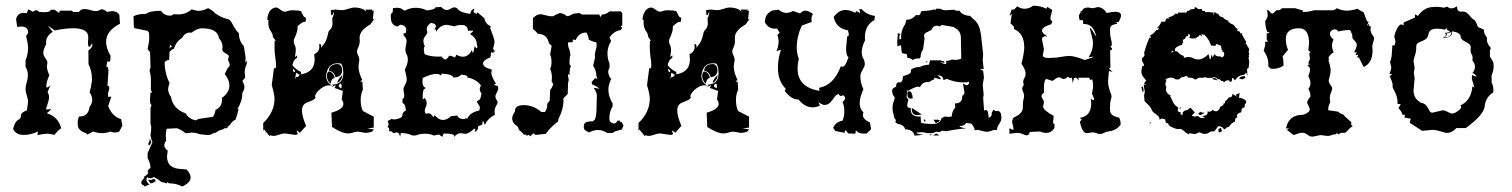

<svg xmlns="http://www.w3.org/2000/svg" viewBox="-20 -473 5372 682"><path d="M64 6.3Q36.6 6.3 26.4 -15.1Q33.7 -41.5 43.7 -46.6Q53.7 -51.8 54.2 -59.1L54.7 -64.9Q54.7 -73.2 75.7 -81.1L79.6 -110.8Q79.6 -117.7 78.1 -123.3Q76.7 -128.9 75.2 -134Q73.7 -139.2 72.3 -144.5Q70.8 -149.9 70.8 -156.7Q70.8 -167.5 75 -180.9Q79.1 -194.3 79.1 -205.6Q79.1 -221.7 70.8 -235.8V-258.8Q79.6 -279.8 79.6 -303.2Q79.6 -317.4 72.8 -344.7L80.1 -356.4Q80.1 -378.9 54.7 -378.9L41 -377.4L37.1 -405.3Q43 -427.2 63 -427.2L74.7 -425.8L81.1 -439.9L97.7 -430.7Q102.5 -436.5 108.4 -436.5Q113.8 -436.5 119.1 -430.7L136.2 -429.7Q159.2 -429.7 159.2 -438L173.8 -438.5L189.9 -427.2L192.9 -435.1H235.4L239.3 -430.7H260.7Q266.6 -440.9 280.3 -440.9Q289.1 -440.9 300.5 -437.3Q312 -433.6 320.3 -433.6Q328.6 -433.6 332.8 -436.8Q336.9 -439.9 341.8 -439.9Q350.6 -439.9 359.9 -430.7L377.9 -433.6Q394.5 -433.6 403.8 -421.4L406.2 -388.7Q356.9 -363.8 356.9 -324.2Q356.9 -302.2 372.6 -274.9V-269Q372.6 -253.4 367.2 -253.4L361.8 -256.3L357.4 -235.8L359.4 -236.3Q365.2 -236.3 365.2 -220.2L361.8 -168.5Q368.2 -168 368.2 -160.6Q368.2 -154.3 363.8 -142.6V-128.9L375.5 -129.9L364.3 -96.2Q378.4 -59.1 410.2 -49.8L414.6 -26.9L403.8 -5.9Q397.5 -2.4 388.2 -2.4Q378.9 -2.4 372.6 -5.9Q358.4 0 343.3 0Q327.6 0 311 -5.9L290 5.4Q290 2 284.7 0Q279.3 -2 272.9 -5.1Q266.6 -8.3 261.2 -14.9Q255.9 -21.5 255.9 -34.7Q255.9 -49.8 260.7 -59.1H261.7Q293.9 -59.1 297.9 -92.8Q307.6 -105.5 307.6 -118.7Q307.6 -131.3 298.3 -145Q306.6 -175.8 306.6 -192.9Q306.6 -221.2 294.4 -245.1L293.9 -293.5Q308.1 -303.7 308.1 -314L307.1 -319.3Q300.3 -306.6 296.9 -306.6Q292.5 -306.6 292.5 -322.3L293.5 -340.8Q293.5 -372.6 240.2 -372.6Q225.6 -372.6 209.2 -370.6Q192.9 -368.7 174.8 -364.7L149.4 -382.3L167.5 -359.9Q143.6 -345.2 143.6 -321.8L144 -315.9Q133.8 -297.4 133.8 -285.2Q133.8 -279.8 136 -275.1Q138.2 -270.5 141.1 -266.4Q144 -262.2 146.2 -258.3Q148.4 -254.4 148.4 -250L146.5 -237.8Q146.5 -225.1 155.3 -205.6Q144.5 -182.1 144.5 -167Q144.5 -162.1 147 -162.1Q150.4 -162.1 158.7 -170.4L148.9 -145Q154.3 -138.2 154.3 -127.4Q154.3 -117.2 143.1 -84.5L162.6 -85L146.5 -70.8Q187 -58.1 197.3 -17.6Q184.6 -8.8 173.8 5.9L151.4 2Q143.1 2 133.3 3.2Q123.5 4.4 112.8 6.8L114.7 -5.9Q90.3 6.3 64 6.3Z M627.4 189.5Q606 178.2 581.1 178.2L573.7 174.3L571.8 178.7Q567.4 175.8 552.7 173.3Q544.4 165 526.9 155.8Q520 160.2 513.7 160.2Q507.3 160.2 502.4 155.8L500 164.6Q500 173.8 511.2 182.6L492.2 189.5Q492.2 184.6 490.2 184.6L489.3 185.1Q487.3 185.1 486.3 183.6Q481.9 181.2 481.9 174.8Q481.9 170.4 487.3 165Q488.8 163.6 490.5 161.6Q492.2 159.7 492.2 154.3Q505.4 146.5 506.8 140.6L504.4 134.8Q505.9 128.4 514.6 124Q514.6 107.4 504.4 88.9V70.8L521.5 32.2Q516.1 19 514.6 7.3Q517.1 -10.3 517.1 -20Q517.1 -29.8 514.6 -31.7V-89.8L518.6 -100.6Q512.7 -100.6 512.7 -118.7L514.6 -144.5L520.5 -144Q515.6 -152.3 515.6 -158.7L516.1 -161.6V-185.1Q516.1 -206.1 511.2 -222.2L514.6 -232.9L513.2 -286.1Q511.2 -291.5 504.4 -298.3L509.8 -328.6V-349.6Q509.8 -361.3 502.4 -363.8L459 -372.6L455.6 -376L454.1 -415Q468.8 -423.8 499 -423.8Q511.2 -434.6 551.3 -434.6Q564.5 -417.5 582.5 -417.5Q593.8 -417.5 594.7 -422.4L613.8 -421.9Q641.1 -421.9 660.6 -439.9Q676.8 -434.6 685.5 -434.6Q700.7 -434.6 717.8 -443.4H721.2L734.9 -434.6Q757.3 -412.1 792.5 -404.3Q798.3 -402.3 807.6 -384.3Q817.9 -364.3 828.6 -355Q828.6 -327.1 846.2 -309.1L852.5 -269L851.1 -251L856.4 -257.8V-245.6Q849.1 -231.4 849.1 -215.3L851.1 -197.8L840.8 -185.1Q848.1 -173.8 848.1 -164.1Q848.1 -153.3 840.8 -143.1Q840.8 -113.8 823.7 -86.4L827.1 -84.5Q823.7 -66.9 816.4 -47.4Q812 -47.4 803.2 -38.1Q794.4 -25.9 790.5 -24.2Q786.6 -22.5 786.6 -22L790 -20Q786.6 -17.1 781.2 -17.1L776.9 -17.6L772.9 -13.7Q760.3 -11.7 745.6 -1.5Q738.8 -1 732.9 2.9Q727.1 6.8 718.8 6.8L689.9 3.9Q675.8 -2 660.6 -2L639.6 0.5Q625.5 -11.7 608.4 -17.6L571.8 -15.6Q568.8 -4.4 568.8 7.3L570.3 26.9Q563.5 35.2 563.5 43Q563.5 53.2 575.7 62L573.2 82.5Q573.2 127.4 627.4 127.4L643.1 129.4Q657.2 145 657.2 157.2Q657.2 175.8 627.4 189.5ZM674.3 -45.4 686.5 -50.8 736.8 -58.1Q743.7 -69.3 745.6 -82.5Q768.6 -93.8 768.6 -118.2L768.1 -125Q794.9 -144.5 794.9 -168.9Q794.9 -189 778.3 -210L789.1 -231.9Q795.9 -235.8 795.9 -242.7Q795.9 -247.6 793 -252.9Q790 -258.3 790 -262.2L793 -272.9Q793 -277.3 781.2 -283.7Q769.5 -290 769.5 -296.9L770.5 -306.2Q770.5 -323.2 757.8 -337.4Q753.9 -372.6 695.3 -372.6Q677.2 -370.6 660.6 -356.9L654.8 -357.4Q637.2 -357.4 626 -337.4Q606 -326.2 598.1 -300.3Q589.8 -296.9 582.5 -289.6L580.6 -259.8Q571.3 -259.8 564.9 -252.4Q564.9 -211.9 582.5 -178.2Q577.1 -163.6 577.1 -157.2Q577.1 -142.6 587.4 -128.9Q593.8 -86.4 639.6 -70.3Q649.4 -51.8 674.3 -45.4ZM582 -299.8Q585.4 -306.2 589.4 -306.2Q590.8 -306.2 592.3 -305.2L584 -314.5ZM508.8 44.4 506.3 37.6Q510.3 32.2 512.7 19.5L517.6 32.7Q514.2 41 508.8 44.4ZM514.6 178.7 505.9 165.5Q513.2 165.5 516.6 166.5Q519.5 166.5 524.4 162.1Q532.7 164.6 532.7 168.9Q532.7 174.3 514.6 178.7Z M1239.7 -446.3Q1257.8 -446.3 1272.9 -438.5L1281.7 -430.7L1277.8 -439H1303.7L1300.8 -435.1H1307.6L1304.2 -403.8L1310.1 -406.7L1295.4 -386.2Q1257.3 -364.7 1257.3 -339.4L1257.8 -329.1Q1257.8 -320.8 1256.3 -315.2Q1254.9 -309.6 1252.9 -305.2Q1251 -300.8 1249.5 -297.4Q1248 -293.9 1248 -290Q1248 -283.2 1252.2 -275.9Q1256.3 -268.6 1256.3 -259.3L1253.4 -237.3Q1253.4 -215.3 1267.1 -188.5L1259.8 -185.1Q1259.8 -183.1 1267.1 -182.6L1269 -154.3Q1261.2 -139.2 1261.2 -117.7Q1261.2 -93.8 1269 -78.6L1307.6 -58.6V-20L1284.7 -16.1L1307.6 -13.7L1301.8 -5.4Q1288.6 -1 1278.3 -1L1252 -5.4Q1243.7 -5.4 1234.6 -2.2Q1225.6 1 1216.3 1Q1195.3 1 1159.2 -22L1157.2 -72.8Q1199.7 -84.5 1199.7 -104Q1199.7 -111.3 1193.8 -119.6L1197.8 -149.9L1168.5 -160.6L1173.3 -170.9L1157.2 -163.1L1164.1 -169.9L1159.2 -172.4Q1199.2 -172.4 1199.2 -212.4V-217.3Q1197.8 -247.6 1187 -248H1176.3Q1143.6 -247.1 1138.2 -203.6Q1139.6 -178.7 1159.7 -168.9L1149.4 -169.9Q1139.6 -169.9 1130.6 -165.3Q1121.6 -160.6 1114.5 -154.3Q1107.4 -147.9 1103.3 -141.4Q1099.1 -134.8 1099.1 -131.3L1100.6 -126.5Q1100.6 -119.6 1070.8 -108.9Q1052.7 -102.5 1052.7 -80.1Q1052.7 -59.6 1067.4 -25.9L1045.4 -1.5Q1036.1 -9.3 1033.2 -9.3L1037.6 1.5Q1037.6 5.4 1029.3 6.3L992.2 1Q982.9 1 970.9 5.4Q959 9.8 951.2 9.8Q944.3 9.8 940.9 6.8L937.5 10.7L917.5 -13.7L915 -6.8V-36.1Q955.1 -74.7 955.1 -122.1Q955.1 -138.2 945.3 -170.4L953.1 -231L956.1 -230Q960.4 -230 960.4 -240.2Q960.4 -252.9 957.8 -269.3Q955.1 -285.6 955.1 -306.6L955.6 -329.1L960.4 -327.1L949.7 -341.3Q948.7 -350.6 946 -355.5Q943.4 -360.4 940.4 -364.7Q937.5 -369.1 935.3 -375.5Q933.1 -381.8 933.1 -394V-402.8L929.2 -402.3Q929.7 -414.1 932.9 -422.4Q936 -430.7 940.4 -436Q944.8 -441.4 950.2 -443.8Q955.6 -446.3 960 -446.3Q963.9 -446.3 967.8 -444.1Q971.7 -441.9 975.3 -439Q979 -436 982.9 -433.8Q986.8 -431.6 991.2 -431.6Q996.6 -431.6 1002.7 -434.1Q1008.8 -436.5 1018.6 -436.5Q1040.5 -436.5 1049.3 -433.1Q1059.1 -411.6 1062.5 -411.6L1063.5 -412.6Q1066.9 -409.2 1066.9 -404.8Q1066.9 -398.9 1063.5 -394L1060.5 -395.5Q1054.2 -395.5 1037.1 -379.9V-377.4Q1037.1 -367.7 1034.9 -360.1Q1032.7 -352.5 1030.3 -346.7Q1027.8 -340.8 1025.6 -336.2Q1023.4 -331.5 1023.4 -326.7Q1023.4 -319.8 1027.1 -312.7Q1030.8 -305.7 1030.8 -294.4L1027.8 -270L1035.2 -276.4V-268.1Q1022 -259.8 1018.6 -241.7Q1028.8 -227.1 1049.3 -217.3V-209Q1097.7 -216.8 1097.7 -262.2L1096.2 -280.3Q1114.3 -289.1 1114.3 -305.7L1113.8 -316.9Q1121.1 -316.9 1121.1 -309.1L1120.1 -302.7Q1132.3 -316.9 1137 -327.1Q1141.6 -337.4 1143.3 -345.2Q1145 -353 1146.5 -358.6Q1147.9 -364.3 1154.3 -369.6Q1161.1 -376.5 1161.1 -391.1L1160.2 -410.2Q1163.6 -410.2 1167.5 -433.1Q1160.6 -418.5 1158.2 -418.5Q1155.3 -418.5 1155.3 -432.6V-437L1171.4 -439L1192.9 -437Q1200.2 -437 1206.1 -438.5Q1211.9 -439.9 1217.3 -441.7Q1222.7 -443.4 1228 -444.8Q1233.4 -446.3 1239.7 -446.3ZM1024.9 -216.3Q1027.8 -216.3 1027.8 -220.7Q1027.8 -224.1 1019.5 -229.5Q1021.5 -216.3 1024.9 -216.3ZM1031.7 -214.8 1028.3 -191.9 1033.2 -200.7 1035.2 -199.2Q1038.6 -199.2 1044.4 -207ZM1183.1 -168Q1183.1 -163.1 1192.4 -159.7L1193.8 -166.5Q1193.8 -171.9 1190.4 -176.8Q1183.1 -172.4 1183.1 -168ZM1171.4 -198.7Q1167 -218.3 1147.9 -222.2Q1151.4 -244.6 1177.2 -245.6Q1194.8 -245.6 1195.3 -222.2Q1194.3 -201.2 1171.4 -198.7ZM1154.8 -175.8Q1150.9 -177.2 1146.2 -185.1Q1141.6 -192.9 1141.1 -204.1Q1141.6 -211.9 1144 -215.8Q1146 -219.2 1149.4 -219.2Q1156.7 -217.8 1162.1 -211.2Q1167.5 -204.6 1168.5 -196.3Q1155.3 -192.4 1154.8 -175.8ZM1178.2 -178.2Q1178.7 -189.9 1196.3 -207Q1194.8 -187.5 1178.2 -178.2Z M1378.9 0Q1374 -1.5 1373 -4.4Q1372.6 -6.3 1371.1 -6.3Q1369.6 -6.3 1368.2 -5.4Q1366.7 -7.3 1365.7 -7.3H1365.2Q1363.8 -6.8 1361.3 -6.3L1362.8 -12.7Q1362.8 -19 1356.4 -22Q1360.4 -27.3 1360.4 -32.2L1357.4 -43.5L1370.6 -50.3L1379.4 -48.8Q1391.1 -48.8 1404.8 -55.7Q1409.2 -59.1 1409.2 -63.5Q1409.2 -75.2 1421.9 -80.6Q1419.9 -104.5 1409.7 -106.9V-121.1Q1416 -124.5 1416 -134.3L1413.1 -154.8Q1413.1 -159.7 1414.8 -163.6Q1416.5 -167.5 1418.7 -171.6Q1420.9 -175.8 1422.9 -180.4Q1424.8 -185.1 1424.8 -191.4Q1424.8 -199.7 1418 -226.1Q1428.7 -245.6 1428.7 -261.7Q1428.7 -271.5 1424.3 -280Q1419.9 -288.6 1419.9 -298.3L1424.3 -325.7Q1424.3 -338.9 1413.6 -346.7V-354.5L1421.4 -356L1422.9 -366.2Q1422.9 -383.3 1401.4 -385.3L1392.6 -378.9Q1368.2 -382.3 1368.2 -412.1V-421.4L1370.6 -425.8Q1375.5 -425.8 1375.5 -439V-443.4Q1378.9 -445.3 1390.6 -445.3Q1406.2 -445.3 1414.1 -436H1419.9Q1436.5 -445.3 1456.5 -445.3Q1478 -445.3 1496.1 -436Q1526.9 -439 1526.9 -447.3L1547.4 -448.2Q1556.6 -437.5 1566.9 -437.5Q1573.2 -437.5 1580.8 -442.1Q1588.4 -446.8 1594.2 -446.8Q1601.6 -446.8 1606.4 -440.4Q1616.2 -428.2 1649.4 -423.8L1651.9 -427.7Q1651.9 -438.5 1666 -442.4Q1662.1 -436.5 1662.1 -431.2V-429.7L1672.4 -423.3L1676.3 -429.2L1700.7 -407.7Q1703.6 -388.2 1723.6 -379.4L1721.2 -373L1731.9 -344.2Q1736.8 -329.6 1736.8 -322.8L1731.4 -298.8L1739.7 -289.6L1733.4 -290.5L1732.4 -283.2L1727.1 -288.6Q1723.1 -284.7 1723.1 -279.8Q1723.1 -277.3 1723.6 -274.9L1720.7 -268.6Q1695.8 -259.3 1695.8 -247.1Q1695.8 -233.9 1727.1 -225.6L1725.1 -214.8Q1725.1 -202.6 1741.7 -175.8L1733.9 -171.4L1748 -167.5L1750 -160.2Q1750 -153.3 1744.9 -144.8Q1739.7 -136.2 1739.7 -129.4Q1739.7 -123.5 1743.7 -118.4Q1747.6 -113.3 1747.6 -107.9Q1740.2 -93.3 1738.5 -88.6Q1736.8 -84 1736.8 -76.7L1737.8 -64.5Q1714.8 -54.7 1701.7 -29.3L1696.3 -43.5Q1694.3 -43.5 1692.9 -30.3L1678.2 -24.4V-21Q1678.2 -9.8 1666 -3.9L1668.9 -16.1L1662.1 -14.6Q1659.2 -9.8 1648.9 -3.7Q1638.7 2.4 1633.8 2.4L1616.7 0Q1603.5 0 1592.3 14.2L1593.3 10.7Q1593.3 1.5 1562.5 1.5Q1561 1 1559.6 1Q1556.6 1 1555.2 2.9Q1552.7 5.4 1552.2 12.2Q1547.4 12.2 1540 4.9L1520.5 8.3Q1508.3 2 1490.2 2Q1469.7 2 1457 8.3H1444.8Q1427.7 -0.5 1403.8 -0.5L1401.4 12.7Q1397.5 -2.9 1388.7 -2.9ZM1540 -272 1547.4 -272.5Q1556.6 -261.7 1563 -261.7Q1569.8 -266.1 1571.8 -268.6Q1573.7 -271 1574.2 -274.9H1575.7Q1585 -274.9 1594.2 -269Q1598.1 -269 1600.6 -278.8Q1613.8 -271.5 1624.5 -271.5Q1643.6 -271.5 1656.2 -294.9L1659.2 -284.7Q1662.1 -284.7 1666 -309.1L1671.9 -301.3Q1675.8 -301.8 1675.8 -306.6Q1675.8 -309.6 1673.8 -314.9Q1673.8 -337.9 1649.4 -352.1Q1661.1 -360.8 1661.1 -364.3L1642.1 -363.8Q1641.1 -384.3 1620.6 -384.3Q1604.5 -384.3 1594.2 -379.4L1568.4 -384.8Q1543 -384.8 1529.3 -359.9L1528.8 -368.7L1522.5 -367.7Q1528.3 -375 1528.3 -379.9Q1528.3 -389.6 1510.3 -391.6Q1495.6 -380.4 1495.6 -370.6L1498 -357.9L1493.7 -348.1Q1484.9 -340.3 1483.9 -329.1Q1483.9 -318.8 1488.8 -309.1Q1485.4 -304.2 1485.4 -297.9L1487.8 -280.8Q1507.3 -272 1533.2 -272ZM1501 -70.8Q1511.2 -70.8 1518.6 -57.1L1524.4 -63.5Q1538.1 -46.9 1553.2 -46.9Q1568.4 -46.9 1582 -60.5L1604.5 -62.5Q1608.9 -49.8 1630.9 -49.8L1634.8 -54.2L1639.2 -50.3Q1648.9 -73.7 1682.6 -80.6L1684.6 -89.4Q1684.6 -96.7 1678.2 -103L1673.8 -112.8L1681.2 -117.7Q1686.5 -117.7 1690.4 -141.1Q1684.1 -148.9 1684.1 -156.7Q1684.1 -162.6 1688.5 -169.4Q1670.4 -192.9 1639.2 -197.8L1640.6 -200.7Q1640.6 -205.6 1618.7 -208Q1608.9 -197.8 1594.2 -197.8H1590.3Q1586.9 -210 1547.9 -211.4L1547.4 -204.1Q1541 -210.4 1529.8 -210.4Q1511.2 -210.4 1481.4 -195.8L1480.5 -184.1Q1480.5 -164.6 1491.7 -161.6L1489.7 -157.7Q1481.4 -157.7 1481.4 -127.9V-119.1L1487.8 -125Q1495.6 -117.2 1495.6 -106.4Q1495.6 -100.1 1492.2 -92.5Q1488.8 -85 1488.8 -79.1Q1488.8 -72.3 1493.7 -68.8Z M2185.1 -432.6 2190.4 -426.8V-382.8L2184.1 -378.9L2190.4 -374.5L2185.1 -366.2Q2158.7 -362.3 2145 -338.9L2150.9 -327.6Q2137.7 -306.2 2137.7 -283.2Q2137.7 -265.1 2145 -247.1V-232.9Q2140.6 -225.6 2140.6 -217.8Q2140.6 -205.6 2150.9 -191.9Q2141.1 -173.3 2141.1 -153.8Q2141.1 -129.9 2156.7 -104L2155.3 -93.8Q2144.5 -77.1 2144.5 -52.2Q2144.5 -41.5 2150.9 -37.8Q2157.2 -34.2 2161.1 -34.2Q2168 -34.2 2173.3 -44.4H2183.1L2182.6 -41Q2182.6 -38.6 2184.6 -38.6L2189 -40Q2189.5 -34.2 2194.8 -27.3L2189 -13.2L2163.6 -5.9L2155.3 -0.5H2136.7Q2121.6 -11.2 2103.5 -11.2Q2087.9 -11.2 2072.8 -2.4Q2063.5 -6.8 2058.6 -10.3Q2053.7 -13.7 2053.7 -23.4Q2053.7 -35.6 2062 -38.8Q2070.3 -42 2079.6 -42L2085.4 -41.5L2092.8 -48.3Q2099.1 -60.5 2099.1 -94.2L2100.1 -135.3Q2100.1 -144 2088.9 -161.1L2109.9 -157.7Q2099.6 -166.5 2083 -173.3L2081.5 -181.6L2094.2 -195.8L2102.1 -191.9L2098.6 -203.1Q2098.6 -221.2 2086.9 -239.7L2093.8 -269L2092.8 -280.8L2099.6 -309.6L2098.6 -322.3Q2092.8 -323.2 2085.9 -325.7Q2079.1 -328.1 2071.3 -332Q2070.8 -343.8 2063 -357.4Q2035.6 -357.4 2024.9 -330.6L2018.1 -332.5Q2014.2 -332.5 2014.2 -327.6L2014.6 -323.2L1997.6 -322.3V-317.9Q1997.6 -306.6 2003.4 -294.9L2006.3 -276.9Q2002.9 -270.5 2002.9 -253.4L2003.4 -244.1L2007.8 -238.3Q2002.9 -229 2002.9 -204.6L1997.6 -211.4V-208.5Q1997.6 -198.2 2000.5 -189Q1997.6 -182.1 1997.6 -173.3L1996.6 -139.2L1981 -123.5L1981.4 -115.7Q1981.4 -84 1963.9 -51.3L1962.4 -41.5Q1954.1 -36.1 1941.4 -23.9Q1928.7 -11.7 1918.5 2.4L1881.8 6.3L1874.5 0.5L1863.3 11.2L1857.4 5.4L1851.6 9.3L1847.7 5.4H1840.3Q1835 -3.4 1824.7 -10.3L1819.3 -22.9Q1799.3 -36.1 1799.3 -52.2Q1799.3 -62.5 1809.1 -76.7V-77.6Q1809.1 -85 1812 -89.4Q1814.9 -93.8 1819.6 -95.9Q1824.2 -98.1 1829.8 -98.9Q1835.4 -99.6 1841.3 -99.6Q1874 -99.6 1902.8 -75.2H1915.5Q1923.8 -86.4 1923.8 -100.6V-104L1932.6 -115.2L1934.1 -153.3Q1941.4 -161.1 1945.3 -174.8L1939.5 -183.1L1940.4 -196.3Q1940.4 -216.3 1934.1 -228.5Q1939 -237.8 1939 -252.9Q1939 -270 1934.1 -279.3L1939.5 -310.5L1929.7 -319.3Q1924.3 -352.1 1890.1 -353Q1884.3 -361.8 1873 -370.1V-408.7Q1878.4 -414.1 1885 -418.2Q1891.6 -422.4 1902.3 -422.4L1932.6 -415.5H1945.3Q1955.1 -422.4 1969.2 -426.8Q1982.4 -425.3 1993.7 -415.5Q2003.4 -416 2016.1 -424.3L2037.6 -426.8L2047.4 -421.4H2108.4L2113.3 -412.1L2117.7 -421.4Q2132.3 -421.4 2145 -432.6Z M2572.8 -446.3Q2590.8 -446.3 2606 -438.5L2614.7 -430.7L2610.8 -439H2636.7L2633.8 -435.1H2640.6L2637.2 -403.8L2643.1 -406.7L2628.4 -386.2Q2590.3 -364.7 2590.3 -339.4L2590.8 -329.1Q2590.8 -320.8 2589.4 -315.2Q2587.9 -309.6 2585.9 -305.2Q2584 -300.8 2582.5 -297.4Q2581.1 -293.9 2581.1 -290Q2581.1 -283.2 2585.2 -275.9Q2589.4 -268.6 2589.4 -259.3L2586.4 -237.3Q2586.4 -215.3 2600.1 -188.5L2592.8 -185.1Q2592.8 -183.1 2600.1 -182.6L2602.1 -154.3Q2594.2 -139.2 2594.2 -117.7Q2594.2 -93.8 2602.1 -78.6L2640.6 -58.6V-20L2617.7 -16.1L2640.6 -13.7L2634.8 -5.4Q2621.6 -1 2611.3 -1L2585 -5.4Q2576.7 -5.4 2567.6 -2.2Q2558.6 1 2549.3 1Q2528.3 1 2492.2 -22L2490.2 -72.8Q2532.7 -84.5 2532.7 -104Q2532.7 -111.3 2526.9 -119.6L2530.8 -149.9L2501.5 -160.6L2506.3 -170.9L2490.2 -163.1L2497.1 -169.9L2492.2 -172.4Q2532.2 -172.4 2532.2 -212.4V-217.3Q2530.8 -247.6 2520 -248H2509.3Q2476.6 -247.1 2471.2 -203.6Q2472.7 -178.7 2492.7 -168.9L2482.4 -169.9Q2472.7 -169.9 2463.6 -165.3Q2454.6 -160.6 2447.5 -154.3Q2440.4 -147.9 2436.3 -141.4Q2432.1 -134.8 2432.1 -131.3L2433.6 -126.5Q2433.6 -119.6 2403.8 -108.9Q2385.7 -102.5 2385.7 -80.1Q2385.7 -59.6 2400.4 -25.9L2378.4 -1.5Q2369.1 -9.3 2366.2 -9.3L2370.6 1.5Q2370.6 5.4 2362.3 6.3L2325.2 1Q2315.9 1 2304 5.4Q2292 9.8 2284.2 9.8Q2277.3 9.8 2273.9 6.8L2270.5 10.7L2250.5 -13.7L2248 -6.8V-36.1Q2288.1 -74.7 2288.1 -122.1Q2288.1 -138.2 2278.3 -170.4L2286.1 -231L2289.1 -230Q2293.5 -230 2293.5 -240.2Q2293.5 -252.9 2290.8 -269.3Q2288.1 -285.6 2288.1 -306.6L2288.6 -329.1L2293.5 -327.1L2282.7 -341.3Q2281.7 -350.6 2279.1 -355.5Q2276.4 -360.4 2273.4 -364.7Q2270.5 -369.1 2268.3 -375.5Q2266.1 -381.8 2266.1 -394V-402.8L2262.2 -402.3Q2262.7 -414.1 2265.9 -422.4Q2269 -430.7 2273.4 -436Q2277.8 -441.4 2283.2 -443.8Q2288.6 -446.3 2293 -446.3Q2296.9 -446.3 2300.8 -444.1Q2304.7 -441.9 2308.3 -439Q2312 -436 2315.9 -433.8Q2319.8 -431.6 2324.2 -431.6Q2329.6 -431.6 2335.7 -434.1Q2341.8 -436.5 2351.6 -436.5Q2373.5 -436.5 2382.3 -433.1Q2392.1 -411.6 2395.5 -411.6L2396.5 -412.6Q2399.9 -409.2 2399.9 -404.8Q2399.9 -398.9 2396.5 -394L2393.6 -395.5Q2387.2 -395.5 2370.1 -379.9V-377.4Q2370.1 -367.7 2367.9 -360.1Q2365.7 -352.5 2363.3 -346.7Q2360.8 -340.8 2358.6 -336.2Q2356.4 -331.5 2356.4 -326.7Q2356.4 -319.8 2360.1 -312.7Q2363.8 -305.7 2363.8 -294.4L2360.8 -270L2368.2 -276.4V-268.1Q2355 -259.8 2351.6 -241.7Q2361.8 -227.1 2382.3 -217.3V-209Q2430.7 -216.8 2430.7 -262.2L2429.2 -280.3Q2447.3 -289.1 2447.3 -305.7L2446.8 -316.9Q2454.1 -316.9 2454.1 -309.1L2453.1 -302.7Q2465.3 -316.9 2470 -327.1Q2474.6 -337.4 2476.3 -345.2Q2478 -353 2479.5 -358.6Q2481 -364.3 2487.3 -369.6Q2494.1 -376.5 2494.1 -391.1L2493.2 -410.2Q2496.6 -410.2 2500.5 -433.1Q2493.7 -418.5 2491.2 -418.5Q2488.3 -418.5 2488.3 -432.6V-437L2504.4 -439L2525.9 -437Q2533.2 -437 2539.1 -438.5Q2544.9 -439.9 2550.3 -441.7Q2555.7 -443.4 2561 -444.8Q2566.4 -446.3 2572.8 -446.3ZM2357.9 -216.3Q2360.8 -216.3 2360.8 -220.7Q2360.8 -224.1 2352.5 -229.5Q2354.5 -216.3 2357.9 -216.3ZM2364.7 -214.8 2361.3 -191.9 2366.2 -200.7 2368.2 -199.2Q2371.6 -199.2 2377.4 -207ZM2516.1 -168Q2516.1 -163.1 2525.4 -159.7L2526.9 -166.5Q2526.9 -171.9 2523.4 -176.8Q2516.1 -172.4 2516.1 -168ZM2504.4 -198.7Q2500 -218.3 2481 -222.2Q2484.4 -244.6 2510.3 -245.6Q2527.8 -245.6 2528.3 -222.2Q2527.3 -201.2 2504.4 -198.7ZM2487.8 -175.8Q2483.9 -177.2 2479.2 -185.1Q2474.6 -192.9 2474.1 -204.1Q2474.6 -211.9 2477.1 -215.8Q2479 -219.2 2482.4 -219.2Q2489.7 -217.8 2495.1 -211.2Q2500.5 -204.6 2501.5 -196.3Q2488.3 -192.4 2487.8 -175.8ZM2511.2 -178.2Q2511.7 -189.9 2529.3 -207Q2527.8 -187.5 2511.2 -178.2Z M3036.1 -426.3 3031.7 -440.4H3041Q3057.6 -420.9 3087.9 -416.5L3085.9 -401.9Q3052.2 -382.8 3052.2 -340.8L3052.7 -329.6Q3041 -306.2 3041 -287.6Q3041 -275.4 3046.4 -265.4Q3051.8 -255.4 3051.8 -246.1Q3051.8 -239.7 3049.3 -234.9Q3046.9 -230 3043.9 -225.1Q3041 -220.2 3038.6 -214.4Q3036.1 -208.5 3036.1 -200.7Q3036.1 -179.2 3046.9 -156.2Q3033.7 -127 3033.7 -106.4Q3033.7 -85.9 3046.9 -74.2L3044.9 -64.9Q3044.9 -49.3 3070.3 -37.6L3074.2 -14.2L3058.6 1L3047.4 1.5Q3028.3 1.5 3020.5 -10.3L3018.1 2L2992.7 1Q2985.8 -10.3 2982.4 -10.3Q2980.5 -10.3 2980.5 -3.4V-1L2947.3 -7.8L2939.5 -18.6Q2947.3 -39.6 2972.7 -44.4Q2979 -57.6 2979 -78.1Q2979 -98.1 2972.7 -110.8Q2981.9 -118.2 2981.9 -124.5Q2981.9 -130.4 2974.6 -134.8L2967.8 -131.8Q2962.4 -131.8 2959 -139.2Q2950.7 -136.7 2945.8 -130.4Q2940.9 -124 2936 -117.2Q2931.2 -110.4 2924.6 -105.2Q2918 -100.1 2905.8 -100.1L2886.7 -109.4L2892.6 -98.1Q2880.4 -91.8 2866.2 -91.8Q2838.9 -91.8 2816.4 -119.6H2814.5Q2790.5 -119.6 2767.6 -149.9L2771 -157.7Q2743.2 -185.5 2743.2 -231.9Q2743.2 -264.2 2753.9 -296.4L2737.8 -291.5Q2745.6 -306.6 2745.6 -325.7Q2745.6 -337.4 2741.2 -348.6L2749.5 -356.4L2740.2 -371.6L2732.9 -371.1Q2709.5 -371.1 2697.3 -393.1V-396Q2697.3 -424.8 2724.6 -436L2746.1 -438.5Q2758.8 -427.2 2773.4 -427.2Q2784.2 -427.2 2796.9 -434.1L2822.3 -425.3Q2830.6 -435.1 2840.8 -435.1Q2852.1 -435.1 2867.7 -423.3Q2862.3 -415 2862.3 -404.3L2863.3 -395L2828.1 -382.3Q2810.1 -342.8 2810.1 -304.7Q2810.1 -282.2 2817.4 -264.2Q2813 -245.6 2813 -230Q2813 -162.6 2891.1 -150.4L2889.2 -161.1Q2941.4 -169.9 2966.8 -237.8L2972.2 -235.8Q2982.9 -235.8 2994.1 -270.5Q2985.4 -273.4 2985.4 -302.2L2989.3 -343.8Q2995.1 -343.8 2995.1 -351.1L2992.2 -365.2Q2949.2 -372.6 2941.4 -412.6Q2959 -437.5 2983.9 -437.5Q2999 -437.5 3017.6 -427.7L3022 -433.6Z M3228.5 8.8Q3224.1 -12.7 3195.3 -13.7Q3190.9 -30.3 3168.9 -32.7L3160.2 -39.1L3162.6 -46.9Q3154.8 -53.2 3154.8 -64Q3150.4 -76.7 3150.4 -89.4Q3150.4 -103 3156.2 -117.2L3158.2 -127.4Q3148.9 -136.7 3148.9 -151.4Q3148.9 -160.2 3163.6 -165L3163.1 -168.9Q3163.1 -180.7 3174.8 -180.7L3179.2 -180.2Q3187 -186.5 3187 -196.8L3186.5 -200.7Q3190.4 -203.6 3195.8 -205.1Q3209 -209 3212.6 -212.6Q3216.3 -216.3 3216.3 -226.1Q3228.5 -234.9 3246.6 -234.9Q3260.3 -242.2 3279.8 -243.2L3283.7 -258.8H3324.2L3323.7 -256.8Q3323.7 -255.9 3325.2 -255.9L3331.1 -256.8L3336.4 -250.5L3318.4 -251L3338.4 -245.1Q3341.8 -247.1 3341.8 -251L3339.8 -256.8Q3353 -256.8 3360.8 -261.7L3372.6 -260.3Q3385.3 -260.3 3394.5 -265.1L3393.1 -338.9Q3393.1 -360.4 3377 -370.6L3366.2 -377.4L3325.7 -384.3L3316.9 -378.9Q3312.5 -381.8 3307.6 -381.8Q3294.9 -381.8 3288.1 -366.2L3268.1 -356.4Q3262.2 -352.5 3262.2 -345.7L3264.2 -336.4L3258.8 -297.9Q3250 -285.2 3250 -270L3246.6 -265.1L3242.2 -265.6Q3231.9 -265.6 3221.7 -259.8Q3214.8 -267.1 3203.6 -267.1L3200.7 -280.8L3184.6 -284.2Q3181.2 -290.5 3181.2 -306.6L3179.2 -312.5Q3172.4 -311 3168.9 -307.6Q3167 -311 3167 -323.2L3169.4 -356L3178.7 -351.1Q3174.3 -347.2 3174.3 -340.8L3175.8 -331.5L3181.2 -336.4L3180.7 -342.8Q3180.7 -365.2 3195.3 -387.2L3199.7 -402.8Q3219.7 -402.8 3233.9 -419.9L3240.7 -418.9Q3250 -418.9 3250 -428.2L3253.4 -433.6L3279.8 -435.5L3301.3 -439.9L3303.7 -436L3304.7 -441.9H3320.3Q3328.1 -437 3338.4 -436.5L3368.2 -438.5Q3375 -434.6 3380.9 -434.6L3387.7 -435.5Q3397.9 -418 3426.3 -416.5Q3433.6 -408.2 3439.5 -403.6Q3445.3 -398.9 3449.7 -393.1Q3454.1 -387.2 3457.8 -377.9Q3461.4 -368.7 3464.4 -351.1L3472.2 -280.8L3470.7 -259.8L3474.1 -227.5L3460.4 -228.5L3472.2 -221.2L3475.1 -197.8L3470.7 -172.4L3474.1 -135.7L3472.2 -126L3475.6 -80.1L3481.9 -82.5Q3490.7 -82.5 3491.7 -54.7Q3502.9 -58.6 3502.9 -68.8L3502.4 -72.8L3509.3 -83.5L3516.1 -78.1L3522.9 -79.1Q3537.1 -79.1 3537.1 -54.7Q3537.1 -43.9 3529.3 -33Q3521.5 -22 3521.5 -11.2L3509.3 -11.7Q3496.6 -4.9 3482.4 -4.9L3452.6 -11.7L3442.4 -10.3Q3439.9 -24.4 3429.7 -34.2L3411.1 -36.1Q3407.7 -25.4 3387.7 -25.4Q3389.2 -20.5 3411.6 -17.1Q3368.7 -13.2 3341.8 -6.8L3327.6 -8.8L3315.4 -3.4L3306.2 -5.4L3292.5 0H3271Q3264.6 -3.4 3253.4 -3.4L3234.9 -2Q3234.9 2.9 3260.7 5.9ZM3293.9 -32.7Q3319.3 -32.7 3324.2 -52.7Q3333.5 -59.1 3339.4 -59.1L3348.1 -57.6L3360.8 -59.6Q3361.3 -78.1 3373.5 -91.8L3371.6 -105.5Q3397.9 -105.5 3397.9 -129.9V-132.8Q3405.8 -136.2 3405.8 -144.5L3400.4 -176.3Q3409.7 -170.4 3415 -170.4Q3421.4 -170.4 3422.9 -183.6Q3418 -180.2 3406.7 -180.2Q3384.8 -180.2 3367.7 -184.6Q3350.6 -189 3344.2 -192.9L3331.1 -188.5Q3330.6 -205.1 3310.1 -205.6Q3321.8 -195.8 3321.8 -192.9L3319.3 -191.4L3299.3 -197.3L3297.4 -190.4Q3289.1 -188.5 3281.7 -182.1H3277.3Q3255.4 -182.1 3248 -163.1L3242.2 -165.5Q3231.9 -165.5 3207.5 -151.4L3203.1 -152.8L3200.2 -130.4Q3200.2 -125.5 3207 -118.7Q3202.6 -106 3202.6 -99.1Q3202.6 -89.8 3210.4 -89.8L3214.8 -90.3V-86.4Q3214.8 -59.1 3242.2 -59.1L3250 -59.6L3251.5 -37.6Q3260.7 -32.7 3293.9 -32.7ZM3214.8 -122.6Q3203.1 -122.6 3203.1 -138.7Q3203.1 -142.6 3203.9 -145.8Q3204.6 -148.9 3210 -148.9Q3219.7 -148.9 3222.2 -124ZM3238.8 -64Q3218.8 -64 3218.8 -85.9V-89.8L3254.4 -66.4ZM3304.2 -35.6 3295.9 -47.4 3304.7 -47.9Q3317.9 -47.9 3317.9 -44.4Q3317.9 -41.5 3304.2 -35.6ZM3315.4 8.3H3293.9L3305.7 1Q3315.4 6.3 3315.4 8.3ZM3286.6 7.8Q3284.2 7.8 3282.2 4.4H3290ZM3272 -251Q3269.5 -251 3267.6 -254.4H3275.4ZM3262.2 -42 3261.7 -48.8 3266.1 -47.9 3267.6 -41.5Z M3653.3 -452.6Q3675.3 -452.6 3697.3 -441.9L3699.7 -448.7L3717.8 -437.5L3710.9 -409.7Q3710.9 -399.9 3717.8 -398.4L3714.4 -387.2Q3681.2 -377 3681.2 -364.3Q3681.2 -355 3700.2 -344.2H3695.8Q3681.2 -344.2 3681.2 -333.5L3688 -298.3L3684.1 -276.9Q3684.1 -267.1 3704.1 -267.1Q3729 -267.1 3748.3 -270.8Q3767.6 -274.4 3777.3 -274.4Q3796.9 -274.4 3833.5 -259.8Q3865.2 -270 3865.2 -272L3846.7 -269.5Q3862.3 -292.5 3862.3 -318.8Q3862.3 -325.7 3860.6 -334.2Q3858.9 -342.8 3856.7 -350.6Q3854.5 -358.4 3852.8 -364.5Q3851.1 -370.6 3851.1 -372.6L3851.6 -374Q3855.5 -374 3874.5 -341.8Q3864.3 -387.7 3832 -387.7H3827.6V-391.6Q3827.6 -402.3 3822.3 -402.3L3815.9 -400.4Q3812.5 -406.7 3812.5 -414.6Q3812.5 -422.9 3819.3 -428.2L3815.9 -431.2L3823.2 -433.6Q3827.1 -446.3 3844.7 -446.3L3862.8 -443.8L3878.9 -447.8Q3897 -447.8 3911.6 -426.8Q3929.7 -431.2 3941.4 -431.2Q3961.9 -431.2 3961.9 -418Q3961.9 -409.2 3952.6 -394L3944.3 -395.5L3948.7 -387.7Q3938.5 -387.7 3930.7 -383.5Q3922.9 -379.4 3922.9 -369.1V-362.3Q3922.9 -348.1 3926 -335.9Q3929.2 -323.7 3929.2 -316.4Q3929.2 -307.6 3923.3 -307.1Q3930.2 -302.7 3930.2 -299.3Q3930.2 -295.9 3923.3 -293.5L3924.3 -232.9L3918.9 -229.5L3932.1 -217.8L3918.9 -220.7L3916 -186.5Q3916 -174.3 3918 -165.5Q3919.9 -156.7 3922.1 -150.4Q3924.3 -144 3926.3 -139.4Q3928.2 -134.8 3928.2 -130.9Q3928.2 -125.5 3925.5 -117.4Q3922.9 -109.4 3922.9 -91.8V-83Q3922.9 -69.8 3932.9 -63.5Q3942.9 -57.1 3954.6 -55.7Q3960.4 -47.4 3960.4 -33.7V-29.8Q3951.2 -18.6 3943.1 -14.2Q3935.1 -9.8 3927.7 -8.1Q3920.4 -6.3 3913.6 -5.4Q3906.7 -4.4 3900.4 -0.5Q3894 2.9 3887.7 2.9Q3880.4 2.9 3874.3 0Q3868.2 -2.9 3860.4 -2.9L3840.3 0Q3824.2 0 3815.9 -40.5L3822.3 -48.3L3815.4 -54.2Q3856 -61 3856 -104.5L3854.5 -121.6L3863.8 -116.7Q3866.2 -116.7 3866.2 -120.1Q3866.2 -125.5 3858.9 -140.1L3862.8 -164.6Q3862.8 -182.6 3859.4 -191.4L3852.1 -188.5L3849.1 -196.8H3810.1L3812 -187L3803.2 -196.8L3795.4 -196.3L3790 -177.2Q3789.1 -197.8 3784.7 -197.8L3780.8 -194.8L3772.5 -201.2Q3769.5 -192.9 3754.9 -192.4Q3748 -198.2 3741.2 -198.2Q3737.3 -198.2 3734.1 -196.3Q3731 -194.3 3728 -192.1Q3725.1 -189.9 3722.2 -188Q3719.2 -186 3715.8 -186L3698.2 -192.4Q3688 -192.4 3688 -157.7L3688.5 -144.5Q3679.7 -137.7 3679.7 -131.3Q3679.7 -126 3683.8 -120.8Q3688 -115.7 3688 -108.9L3685.1 -94.7Q3685.1 -81.5 3722.7 -61.5L3720.7 -40.5Q3720.7 -32.7 3723.1 -32.7L3725.6 -34.2V-19Q3715.3 -1 3696.8 -1Q3684.1 -1 3674.8 -5.9L3637.7 -4.4Q3635.7 7.8 3627 7.8Q3622.1 7.8 3613.3 3.4Q3604.5 -1 3591.8 -1L3565.4 2L3565.9 -18.1Q3573.7 -12.2 3577.6 -12.2Q3580.1 -12.2 3580.1 -16.1L3575.2 -40Q3575.2 -48.8 3581.1 -55.7Q3613.3 -69.3 3613.3 -91.3V-100.6Q3613.3 -112.3 3615.5 -119.4Q3617.7 -126.5 3617.7 -133.3Q3617.7 -139.2 3614.3 -146.5Q3610.8 -153.8 3610.8 -158.7Q3610.8 -163.1 3613.5 -165.8Q3616.2 -168.5 3616.2 -172.9L3614.3 -182.6Q3614.3 -188 3618.7 -195.6Q3623 -203.1 3623 -211.4Q3623 -225.1 3608.4 -246.6Q3618.2 -285.6 3618.2 -305.2Q3618.2 -355 3581.1 -370.1L3582.5 -374Q3582.5 -379.9 3569.3 -389.6L3574.2 -423.8L3565.9 -416.5L3573.7 -439.9L3577.6 -438.5Q3584 -438.5 3592.8 -450.7Q3606.4 -441.9 3619.6 -441.9Q3635.7 -441.9 3649.4 -452.6Z M4201.7 4.4 4188 -4.9Q4187 -9.3 4185.1 -9.3L4183.1 -8.8Q4178.2 -15.1 4169.9 -15.1L4163.1 -14.2Q4145 -18.1 4132.3 -27.8Q4129.9 -36.1 4124 -36.1L4121.6 -35.6L4118.7 -49.3L4107.9 -51.8Q4102.1 -51.8 4099.6 -46.4Q4098.6 -55.2 4095 -59.6Q4091.3 -64 4086.7 -67.1Q4082 -70.3 4077.6 -73.7Q4073.2 -77.1 4070.8 -83.5Q4068.4 -89.8 4064.2 -94.7Q4060.1 -99.6 4055.9 -103.5Q4051.8 -107.4 4048.6 -110.4Q4045.4 -113.3 4045.4 -115.2L4043.9 -133.3L4046.4 -147.9L4042.5 -169.4L4043.9 -172.4L4055.2 -173.3L4043.9 -174.8Q4047.4 -185.5 4051.8 -185.5Q4049.3 -189.9 4046.4 -193.1Q4043.5 -196.3 4040.8 -200Q4038.1 -203.6 4036.1 -208.5Q4034.2 -213.4 4034.2 -220.7L4037.1 -237.8Q4043.5 -237.8 4043.5 -241.7Q4043.5 -244.6 4039.8 -250.7Q4036.1 -256.8 4036.1 -261.2Q4036.1 -267.1 4040.8 -270.3Q4045.4 -273.4 4045.4 -278.8L4043.9 -284.7Q4050.8 -312 4063.5 -340.3L4066.4 -336.9L4067.9 -339.8L4065.4 -347.7Q4078.1 -352.1 4086.9 -366.2H4093.3L4096.2 -372.6L4094.7 -374L4088.9 -372.1Q4101.6 -384.8 4105.5 -396H4118.7Q4120.1 -399.9 4121.3 -403.8Q4122.6 -407.7 4127 -407.7L4132.3 -406.7L4130.9 -412.1Q4146.5 -414.1 4156.2 -425.3L4163.1 -422.9L4164.6 -428.2H4193.8L4199.2 -436L4203.1 -433.6L4207 -439L4223.1 -441.4V-446.8L4228.5 -447.3Q4233.9 -440.4 4241.2 -440.4L4248.5 -441.4L4251.5 -433.6L4259.3 -434.6L4262.2 -429.2L4272 -430.7L4286.1 -428.2L4290 -430.7L4290.5 -417.5L4294.4 -430.7Q4299.8 -425.3 4307.6 -422.9Q4312 -412.6 4323.7 -412.1Q4329.1 -403.3 4339.8 -401.4Q4347.2 -389.2 4361.3 -385.3L4371.1 -373Q4376 -371.6 4376 -368.2L4374.5 -363.8L4385.3 -359.9L4384.8 -356.9Q4384.8 -354 4387.2 -354L4393.6 -356L4390.6 -351.6L4406.7 -323.7L4404.3 -318.4L4408.2 -315.4Q4410.6 -307.6 4417.5 -299.3L4415.5 -289.6L4417.5 -278.3L4415 -276.9L4417 -272.5L4415 -268.6L4417.5 -251.5L4415 -231.4L4409.7 -228.5L4411.1 -202.6L4406.7 -215.3L4398.9 -207Q4377.9 -206.5 4366.7 -187Q4360.8 -196.3 4357.9 -196.3Q4355.5 -196.3 4355.5 -184.6L4348.6 -181.6Q4348.6 -188 4341.8 -188Q4335 -188 4327.6 -180.2Q4325.2 -186 4319.3 -186L4316.9 -185.5Q4314.9 -191.9 4310.5 -191.9L4306.2 -190.9Q4300.3 -198.7 4292.5 -198.7L4283.7 -196.3H4269L4260.3 -198.7L4250 -196.3L4244.1 -197.3Q4236.3 -197.3 4228.5 -190.9H4224.6Q4215.3 -197.3 4207 -197.3L4201.7 -196.3Q4197.8 -203.1 4192.9 -203.1L4182.6 -199.2Q4173.8 -199.2 4168.5 -190.9H4156.2Q4148.4 -197.3 4138.7 -197.3Q4129.4 -197.3 4120.1 -190.9L4123 -184.6Q4119.6 -179.7 4119.6 -174.8Q4119.6 -168.9 4123 -164.1L4121.6 -155.8Q4121.6 -141.1 4139.2 -133.3L4136.2 -132.3Q4140.1 -125.5 4142.3 -119.9Q4144.5 -114.3 4147.2 -109.1Q4149.9 -104 4154.1 -99.6Q4158.2 -95.2 4165.5 -90.8L4163.1 -81.5Q4163.1 -74.7 4173.8 -74.7L4173.3 -70.3Q4173.3 -65.4 4176.3 -65.4L4179.2 -66.4L4180.7 -61V-73.2Q4187 -82.5 4201.7 -82.5L4199.2 -85.4Q4205.1 -86.4 4208.5 -90.8L4224.6 -73.2Q4215.3 -66.9 4213.9 -61L4224.1 -59.1L4235.4 -61Q4241.2 -53.7 4250.5 -53.7L4260.7 -55.7L4249.5 -60.5Q4269.5 -62 4269.5 -73.2L4269 -77.1L4274.9 -76.2Q4281.7 -76.2 4287.6 -82.5Q4293.9 -77.6 4299.3 -77.6Q4309.1 -77.6 4314.9 -94.2Q4326.2 -98.1 4326.2 -103L4325.7 -105Q4331.5 -105.5 4331.5 -109.9L4331.1 -112.8Q4338.4 -117.2 4344.2 -126.5Q4357.9 -126.5 4357.9 -139.6L4373 -129.9L4369.6 -136.7L4383.3 -142.6L4380.9 -125L4384.3 -125.5Q4388.7 -125.5 4396.5 -121.6Q4406.7 -116.7 4406.7 -111.3Q4406.7 -107.4 4403.8 -104.5Q4400.9 -101.6 4400.9 -97.7L4401.9 -92.8L4391.1 -87.4L4388.7 -74.2Q4373.5 -70.3 4373.5 -61.5L4375 -55.7Q4367.2 -54.2 4367.2 -46.9L4366.7 -41Q4354 -36.6 4345.2 -22.5Q4336.4 -21.5 4331.5 -14.2H4327.6Q4321.3 -24.9 4307.6 -24.9Q4305.7 -22.9 4303.7 -20Q4294.9 -5.9 4291 -5.9L4284.7 -6.3Q4279.3 -6.3 4274.2 -2Q4269 2.4 4260.7 2.4L4252.9 2L4239.3 -3.4Q4231.4 2.9 4220.2 2.9L4204.6 0ZM4277.8 -261.7 4280.8 -264.2 4282.2 -280.8Q4284.7 -271 4287.1 -271Q4290 -271 4293 -280.8Q4300.3 -272.5 4309.6 -272.5L4314.5 -272.9L4319.8 -268.6Q4328.6 -272.9 4328.6 -279.8Q4328.6 -285.2 4325.2 -290L4319.8 -288.6L4323.2 -294.4L4319.3 -295.9Q4318.8 -303.7 4317.6 -307.1Q4316.4 -310.5 4314.5 -311.8Q4312.5 -313 4309.6 -313.5Q4306.6 -314 4302.2 -316.9Q4297.4 -314.5 4296.9 -309.1Q4293.5 -311 4284.2 -311.5L4281.7 -309.6L4280.8 -315.9Q4277.3 -318.4 4277.1 -321.5Q4276.9 -324.7 4273.7 -329.8Q4270.5 -335 4266.6 -340.1Q4262.7 -345.2 4258.3 -349.1L4246.1 -351.6L4251.5 -344.2L4240.7 -349.1L4238.3 -343.8Q4232.4 -343.8 4231 -337.9L4228 -339.8Q4225.6 -339.8 4225.6 -332Q4223.6 -338.4 4221.7 -338.4Q4219.7 -338.4 4219.2 -335.4L4204.6 -338.4L4207 -346.2Q4207 -351.1 4200.7 -353V-346.2Q4189.9 -344.2 4189.9 -335.4Q4181.2 -334 4181.2 -326.2L4183.1 -321.3Q4179.2 -320.3 4179.2 -314.5Q4153.3 -306.2 4153.3 -296.4Q4153.3 -292 4157.7 -288.6L4160.2 -292.5Q4170.4 -278.3 4183.6 -274.9L4186.5 -267.6L4199.7 -271L4213.9 -268.6Q4225.1 -261.7 4235.4 -261.7Q4253.9 -261.7 4272.9 -280.8ZM4140.1 -286.1 4148.9 -289.1 4143.1 -293ZM4391.6 -191.4Q4386.7 -191.4 4381.3 -195.3Q4386.2 -201.2 4399.9 -203.1L4404.3 -198.2Q4398.4 -191.4 4391.6 -191.4ZM4304.2 -187.5 4285.2 -192.4Q4290 -195.8 4294.4 -195.8Q4300.3 -195.8 4304.2 -187.5ZM4040 -145.5Q4038.1 -145.5 4035.6 -159.2L4033.7 -162.6L4038.1 -165.5Q4040 -165.5 4041.5 -157.7L4042 -151.9Q4042 -147.9 4040 -145.5ZM4169.9 -86.4 4172.4 -93.3 4174.8 -87.9ZM4243.7 -64Q4236.8 -66.4 4236.8 -69.3Q4236.8 -72.3 4246.6 -76.2L4249 -72.8H4258.3Q4258.3 -70.3 4243.7 -64ZM4066.4 -33.7 4062.5 -37.1 4068.4 -38.6ZM4315.9 -3.4H4309.1L4307.6 -13.2L4314.5 -18.6H4318.4L4317.4 -14.6Q4317.4 -11.2 4321.3 -8.8Z M4580.6 -443.8 4609.4 -435.1 4606.9 -430.7H4612.3Q4629.9 -430.7 4647 -436.5H4715.8Q4724.1 -439 4728.5 -443.8Q4746.1 -435.1 4765.6 -435.1Q4779.3 -435.1 4802.2 -441.9Q4810.1 -435.5 4823.7 -429.2L4835.9 -397L4841.8 -395.5L4834.5 -380.4L4841.8 -388.2L4843.8 -380.9L4849.1 -378.9L4848.1 -368.7Q4848.1 -362.8 4849.9 -358.6Q4851.6 -354.5 4853.8 -350.8Q4856 -347.2 4858.2 -344Q4860.4 -340.8 4861.3 -336.9L4854.5 -310.5L4855.5 -293.5Q4855.5 -249.5 4823.7 -234.9L4807.1 -268.6L4800.3 -269L4805.2 -279.3L4797.9 -277.3Q4795.4 -277.3 4795.4 -279.3L4799.8 -287.1H4789.6Q4799.3 -304.2 4799.3 -313.5Q4799.3 -317.9 4796.9 -321.5Q4794.4 -325.2 4791.5 -328.4Q4788.6 -331.5 4786.1 -334.5Q4783.7 -337.4 4783.7 -340.3V-344.2Q4783.7 -352.1 4775.4 -366.2H4770.5Q4762.7 -366.2 4753.4 -365Q4744.1 -363.8 4733.4 -361.3Q4729.5 -368.7 4721.2 -368.7H4718.8Q4712.9 -367.7 4708.5 -363.3Q4704.1 -358.9 4704.1 -352.1Q4704.1 -342.8 4717.3 -332Q4711.4 -322.3 4711.4 -311Q4711.4 -299.3 4717.3 -287.1Q4707.5 -281.7 4699.7 -271V-254.4Q4706.5 -235.4 4706.5 -222.7Q4706.5 -210 4699.7 -188Q4699.7 -182.1 4701.7 -178.2Q4703.6 -174.3 4705.8 -171.1Q4708 -168 4710 -165.3Q4711.9 -162.6 4711.9 -159.2Q4711.9 -152.8 4707.8 -144Q4703.6 -135.3 4703.6 -123.5L4705.1 -108.4Q4698.2 -100.1 4697.8 -81.5L4733.9 -76.2Q4736.8 -72.3 4740.2 -70.6Q4743.7 -68.8 4746.8 -67.9Q4750 -66.9 4752.4 -65.4Q4754.9 -64 4755.9 -60.5L4780.3 -38.6L4779.3 -32.7Q4779.3 -27.3 4785.6 -25.4Q4777.3 -20.5 4773.2 -16.1Q4769 -11.7 4766.1 -8.3Q4763.2 -4.9 4760.3 -2.9Q4757.3 -1 4752 -1L4748.5 -1.5Q4741.7 -1.5 4733.9 4.9L4729 -0.5L4723.1 4.9L4720.2 4.4Q4713.9 4.4 4709.2 7.1Q4704.6 9.8 4694.8 9.8L4670.4 6.8L4643.6 12.2Q4634.8 12.2 4631.3 10.5Q4627.9 8.8 4625.2 6.3Q4622.6 3.9 4618.9 1.7Q4615.2 -0.5 4606.4 -1.5H4604Q4597.2 -1.5 4575.2 6.8L4551.3 -11.7L4558.6 -17.6L4547.9 -16.6Q4557.1 -65.4 4608.4 -65.4H4609.4Q4632.3 -73.7 4632.3 -84Q4632.3 -86.9 4630.9 -90.6Q4629.4 -94.2 4627.7 -97.7Q4626 -101.1 4624.5 -104.2Q4623 -107.4 4623 -108.9Q4623 -114.7 4634.8 -130.4V-132.8Q4634.8 -144.5 4627.4 -157.2Q4634.8 -166.5 4634.8 -177.7Q4634.8 -189 4627.4 -202.1Q4633.3 -217.3 4633.3 -226.6Q4633.3 -230.5 4632.1 -232.7Q4630.9 -234.9 4629.2 -236.3Q4627.4 -237.8 4626.2 -238.5Q4625 -239.3 4625 -240.7Q4625 -243.2 4628.7 -243.7Q4632.3 -244.1 4632.3 -245.1Q4632.3 -246.1 4629.9 -246.6Q4627.4 -247.1 4627.4 -249.5Q4627.4 -252 4630.1 -255.9Q4632.8 -259.8 4632.8 -266.6L4630.4 -283.2L4634.8 -287.1L4627.4 -294.4L4629.9 -318.4Q4629.9 -327.1 4628.7 -336.7Q4627.4 -346.2 4623.8 -354.2Q4620.1 -362.3 4612.8 -367.4Q4605.5 -372.6 4593.8 -372.6Q4547.4 -372.6 4547.4 -334Q4547.4 -314.5 4555.2 -295.9L4535.6 -272.5Q4539.1 -263.7 4539.1 -244.1V-240.2Q4523.4 -228.5 4502 -228.5Q4496.1 -228.5 4493.4 -229.2Q4490.7 -230 4484.9 -238.3L4485.4 -245.6Q4485.4 -270 4468.8 -292.5L4474.1 -312.5V-324.7L4484.4 -325.2L4479.5 -332V-353.5L4490.2 -357.9L4481.4 -359.9Q4474.6 -375.5 4474.1 -398.9Q4482.9 -408.2 4482.9 -420.4Q4482.9 -430.2 4479.5 -436.5H4486.8Q4493.2 -424.8 4499.5 -424.8Q4501.5 -424.8 4503.7 -426.8Q4505.9 -428.7 4508.3 -431.2Q4510.7 -433.6 4512.9 -435.5Q4515.1 -437.5 4517.1 -437.5L4521 -436.5Q4526.4 -436.5 4533.7 -443.8Z M5119.6 -1Q5114.3 -1 5108.9 -2.7Q5103.5 -4.4 5097.2 -6.3Q5090.8 -8.3 5083.5 -10Q5076.2 -11.7 5066.9 -11.7L5031.2 -8.3L4987.3 -37.1L4991.2 -51.3L4968.3 -55.7L4970.2 -62.5Q4970.2 -65.9 4966.8 -65.9L4961.9 -64.9Q4959 -77.6 4947.3 -88.9L4955.6 -103L4944.3 -104Q4944.3 -120.1 4941.4 -129.9Q4937 -143.6 4929.2 -157.7Q4926.3 -162.6 4926.3 -167L4926.8 -170.9Q4926.8 -181.2 4916 -202.1L4924.8 -210L4915 -211.4Q4921.9 -224.1 4921.9 -233.9L4917.5 -252.9Q4917.5 -254.4 4918.5 -255.6Q4919.4 -256.8 4920.4 -260.3Q4921.4 -263.7 4922.6 -270.3Q4923.8 -276.9 4924.3 -289.6Q4925.3 -314 4927.7 -314L4931.6 -310.1Q4932.6 -310.1 4934.6 -314.9Q4936.5 -319.8 4936.5 -326.7L4932.6 -344.2Q4935.5 -357.9 4942.9 -372.1Q4950.2 -386.2 4958 -386.2Q4961.9 -386.2 4965.8 -382.3V-393.1L5005.9 -410.6V-422.4L5016.6 -416.5Q5036.1 -443.4 5061.5 -447.3L5081.1 -448.7Q5099.1 -448.7 5107.9 -445.3L5120.6 -449.7Q5127 -443.4 5135.7 -443.4Q5144 -443.4 5155.3 -450.7Q5155.3 -431.6 5169.4 -431.6L5174.3 -432.1Q5182.6 -432.1 5188 -429.2Q5194.8 -424.8 5204.6 -412.6Q5208 -407.7 5212.9 -404.8Q5222.7 -400.4 5229.5 -377.4L5251 -367.7Q5251 -354.5 5256.6 -347.4Q5262.2 -340.3 5262.2 -335L5261.7 -330.1Q5261.7 -319.3 5275.4 -302.7L5272 -291.5L5272.5 -272L5284.2 -252.4L5285.6 -238.8Q5285.6 -222.2 5278.3 -205.6V-180.2Q5284.7 -168 5284.7 -152.8L5284.2 -145Q5256.8 -127.4 5253.9 -96.2Q5251 -64.9 5186.5 -18.1H5153.3Q5137.7 -1 5119.6 -1ZM5137.7 -69.8Q5147.5 -69.8 5158.9 -78.9Q5170.4 -87.9 5170.4 -93.3Q5170.4 -96.2 5167 -98.1Q5206.5 -116.7 5210 -166.5L5217.3 -161.6L5208 -192.9L5209 -206.5L5225.1 -199.7Q5220.7 -210.4 5210 -213.4Q5219.2 -224.1 5219.2 -235.8Q5219.2 -247.6 5210 -258.3L5210.9 -267.1Q5210.9 -275.4 5207.3 -280.3Q5203.6 -285.2 5203.6 -294.9L5204.1 -304.7Q5204.1 -312 5199 -316.2Q5193.8 -320.3 5187.3 -323.7Q5180.7 -327.1 5175 -331.3Q5169.4 -335.4 5168.5 -343.3Q5166.5 -357.9 5137.7 -361.8L5138.2 -357.4Q5138.2 -338.4 5104.5 -338.4Q5116.2 -344.2 5116.2 -349.6Q5116.2 -353 5111.8 -356Q5128.9 -357.9 5129.9 -359.9Q5129.9 -362.8 5120.1 -366.7V-373.5L5112.3 -367.7Q5100.6 -371.1 5084.5 -371.1Q5057.6 -371.1 5054.7 -353.5Q5051.8 -339.4 5044.4 -334.2Q5037.1 -329.1 5029.5 -326.4Q5022 -323.7 5016.1 -319.8Q5010.3 -315.9 5010.3 -304.7L5010.7 -304.2Q5010.7 -290 5005.9 -276.1Q5001 -262.2 5001 -255.9L5004.9 -231.9L5002 -215.3L5004.9 -194.8L5001 -151.4Q5001 -123 5026.9 -108.4Q5038.6 -106 5044.2 -100.1Q5049.8 -94.2 5053 -88.1Q5056.2 -82 5058.8 -77.4Q5061.5 -72.8 5068.4 -72.8L5104.5 -81.1Q5112.8 -81.1 5122.6 -75.4Q5132.3 -69.8 5137.7 -69.8ZM5120.6 -341.3Q5135.7 -344.2 5135.7 -359.9Q5128.4 -355 5116.7 -354.5L5120.6 -352.1Q5118.2 -344.7 5110.8 -340.3Z"/></svg>

Font: Truetypewriter PolyglOTT
Style: Regular
Weight: 400
Designer: Sergey Beatoff a.k.a. Sam_T
Version: Version 3.76